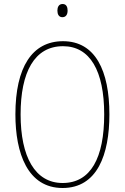

<svg xmlns="http://www.w3.org/2000/svg" viewBox="-20 -930 624 960"><path d="M293 -910C273 -910 267 -893 267 -877C267 -859 274 -844 292 -844C310 -844 318 -858 318 -877C318 -893 313 -910 293 -910ZM527 -358C527 -576 457 -724 295 -724C141 -724 57 -594 57 -358C57 -164 118 10 293 10C467 10 527 -158 527 -358ZM83 -358C83 -569 152 -699 295 -699C430 -699 501 -576 501 -358C501 -141 434 -15 293 -15C155 -15 83 -146 83 -358Z"/></svg>

Font: Noto Sans Condensed Thin
Style: Regular
Weight: 100
Width: 3
Designer: Monotype Design Team
Foundry: Monotype Imaging Inc.
Version: Version 2.013